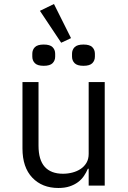

<svg xmlns="http://www.w3.org/2000/svg" viewBox="-20 -925 640 957"><path d="M179 -871 249 -905 334 -735 285 -712ZM198 -597Q167 -597 154 -610Q141 -623 141 -643V-657Q141 -677 154 -690Q167 -703 198 -703Q229 -703 242 -690Q255 -677 255 -657V-643Q255 -623 242 -610Q229 -597 198 -597ZM396 -597Q365 -597 352 -610Q339 -623 339 -643V-657Q339 -677 352 -690Q365 -703 396 -703Q427 -703 440 -690Q453 -677 453 -657V-643Q453 -623 440 -610Q427 -597 396 -597ZM422 -84H418Q410 -65 398 -47.5Q386 -30 368.5 -17Q351 -4 327 4Q303 12 271 12Q190 12 141 -39.5Q92 -91 92 -185V-516H172V-199Q172 -128 203 -93.5Q234 -59 294 -59Q318 -59 341 -65Q364 -71 382 -83Q400 -95 411 -113.5Q422 -132 422 -158V-516H502V0H422Z"/></svg>

Font: PlemolJP35 Console
Style: Regular
Weight: 400
Version: v2.0.3; ttfautohint (v1.8.4.7-5d5b-dirty) -l 6 -r 45 -G 200 